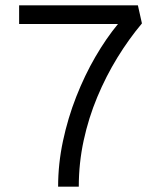

<svg xmlns="http://www.w3.org/2000/svg" viewBox="-20 -696 595 716"><path d="M509.3 -608.7 494.2 -676.2H51.3V-606.4H419.9Q375.9 -553.2 335.7 -484.1Q295.6 -415 264.3 -335.3Q233 -255.6 214.9 -170.4Q196.7 -85.1 196.7 0H273.8Q273.8 -87.9 292 -172Q310.2 -256.2 342.7 -334Q375.2 -411.8 417.8 -481.2Q460.5 -550.6 509.3 -608.7Z"/></svg>

Font: Estedad VF
Style: Regular
Weight: 100
Designer: Amin Abedi
Version: Version 7.3